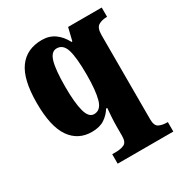

<svg xmlns="http://www.w3.org/2000/svg" viewBox="-180 -670 955 1019"><g transform="rotate(-30 297.5 -161.0)"><path d="M245 224V166H269Q297 166 318 156.5Q339 147 339 108V52Q339 24 341 -7Q343 -38 345 -60H338Q320 -30 290 -10Q260 10 212 10Q128 10 81 -57.5Q34 -125 34 -269Q34 -413 82.5 -479.5Q131 -546 224 -546Q269 -546 302 -522.5Q335 -499 356 -458H361L380 -536H586V-479H582Q554 -479 533 -466.5Q512 -454 512 -409V106Q512 146 532.5 156Q553 166 583 166H586V224ZM269 -66Q310 -66 324.5 -118.5Q339 -171 339 -267Q339 -371 324.5 -419.5Q310 -468 270 -468Q236 -468 222 -419.5Q208 -371 208 -268Q208 -171 222 -118.5Q236 -66 269 -66Z"/></g></svg>

Font: Noto Serif Thai Condensed Black
Style: Regular
Weight: 900
Width: 3
Designer: Monotype Design Team
Foundry: Monotype Imaging Inc.
Version: Version 2.002; ttfautohint (v1.8.4.7-5d5b)